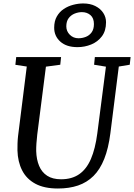

<svg xmlns="http://www.w3.org/2000/svg" viewBox="-20 -1070 768 1100"><path d="M660.6 -688.8 612.3 -306Q601.3 -220 577.2 -159.5Q553.1 -99 515.6 -61.8Q478 -24.5 427.1 -7.2Q376.1 10 311.7 10Q233.2 10 182.5 -17.4Q131.8 -44.7 106.8 -94Q81.7 -143.2 80 -208.3Q79.7 -227.3 80.4 -247.9Q81 -268.5 83.4 -290L133.4 -688.8L68.1 -698.7L72.8 -743H329.9L325.3 -699.1L243.1 -688.1L193.4 -298.9Q190.2 -271.6 188.7 -248.1Q187.1 -224.5 187.4 -204.6Q188.8 -156.3 204.1 -119.7Q219.4 -83.1 250.4 -63Q281.4 -42.9 329.9 -42.9Q391.6 -42.9 433.6 -71.9Q475.5 -100.8 500.8 -159.2Q526 -217.7 537.5 -306L586.9 -688.1L519.1 -699.1L523.4 -743H728.2L723.3 -699.1ZM424.2 -799.9Q360.9 -799.9 325.6 -831.6Q290.4 -863.2 290.4 -911.1Q290.4 -949 305.5 -975.5Q320.6 -1002.1 345.2 -1018.5Q369.9 -1034.9 399.2 -1042.5Q428.5 -1050.2 456.7 -1050.2Q496.7 -1050.2 525.9 -1035.5Q555.2 -1020.8 571.4 -996.3Q587.5 -971.8 587.5 -942.5Q587.5 -893.4 563.7 -861.8Q539.8 -830.2 502.4 -815.1Q465 -799.9 424.2 -799.9ZM429.7 -850.8Q450.8 -850.8 471.1 -858.6Q491.5 -866.4 504.8 -884.4Q518.1 -902.4 518.1 -932.4Q518.1 -966.3 498.3 -983.4Q478.5 -1000.5 449.2 -1000.5Q428.3 -1000.5 407.5 -992.1Q386.7 -983.6 373.3 -965.8Q359.9 -947.9 359.9 -919Q359.9 -891 380 -870.9Q400.1 -850.8 429.7 -850.8Z"/></svg>

Font: Merriweather 7pt Light
Style: Italic
Weight: 300
Italic angle: -7.8°
Designer: Eben Sorkin
Foundry: Eben Sorkin
Version: Version 2.200;gftools[0.9.31]